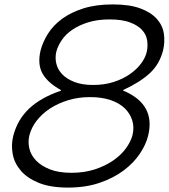

<svg xmlns="http://www.w3.org/2000/svg" viewBox="-20 -840 765 870"><path d="M651 -224Q641 -184 613 -142.5Q585 -101 539.5 -67Q494 -33 431 -11.5Q368 10 288 10Q208 10 155.5 -11.5Q103 -33 74 -67Q45 -101 37.5 -142.5Q30 -184 40 -224Q59 -298 112 -348Q165 -398 256 -429V-432Q196 -465 172.5 -507Q149 -549 164 -612Q174 -650 197.5 -687.5Q221 -725 261 -754.5Q301 -784 358 -802Q415 -820 491 -820Q567 -820 615.5 -802Q664 -784 690.5 -754.5Q717 -725 722.5 -687.5Q728 -650 719 -612Q703 -549 658.5 -508Q614 -467 538 -432L537 -430Q687 -368 651 -224ZM645 -605Q651 -632 646.5 -658.5Q642 -685 622.5 -705.5Q603 -726 567.5 -739Q532 -752 477 -752Q422 -752 380 -739Q338 -726 308 -705.5Q278 -685 260 -658.5Q242 -632 235 -605Q229 -579 235 -552.5Q241 -526 261 -504.5Q281 -483 316 -469Q351 -455 402 -455Q453 -455 495 -468.5Q537 -482 568.5 -504Q600 -526 619.5 -552.5Q639 -579 645 -605ZM580 -226Q589 -262 579.5 -293.5Q570 -325 545.5 -349Q521 -373 481 -386.5Q441 -400 388 -400Q335 -400 289 -386Q243 -372 207 -348.5Q171 -325 146.5 -293.5Q122 -262 113 -226Q106 -197 113 -167Q120 -137 143.5 -112.5Q167 -88 206.5 -72.5Q246 -57 304 -57Q362 -57 409.5 -72.5Q457 -88 492.5 -112.5Q528 -137 550 -167Q572 -197 580 -226Z"/></svg>

Font: TypoPRO Sinkin Sans
Style: 300 Light Italic
Weight: 300
Italic angle: -112°
Designer: Keith Bates
Foundry: K-Type
Version: Sinkin Sans (version 1.0)  by Keith Bates   •   © 2014   www